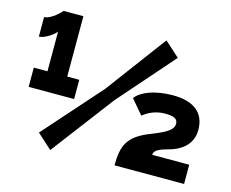

<svg xmlns="http://www.w3.org/2000/svg" viewBox="-103 -877 1239 1032"><g transform="rotate(15 516.5 -360.5)"><path d="M240 -395V-731H130C130 -729 77 -672 37 -672V-563C68 -563 117 -597 130 -616V-395H54V-288H307V-395ZM254 10 517 -337 788 -646 705 -721 454 -384 171 -65ZM996 0V-107H790C790 -134 822 -146 870 -159C921 -172 995 -210 995 -300C995 -396 931 -445 816 -445C713 -445 640 -414 611 -375L679 -295C706 -318 748 -339 799 -339C843 -339 871 -332 871 -301C871 -258 807 -236 744 -210C635 -165 609 -113 609 0Z"/></g></svg>

Font: Raleway Black
Style: Regular
Weight: 900
Designer: Matt McInerney, Pablo Impallari, Rodrigo Fuenzalida
Foundry: Matt McInerney, Pablo Impallari, Rodrigo Fuenzalida
Version: Version 3.000g; ttfautohint (v1.5) -l 8 -r 28 -G 28 -x 14 -D